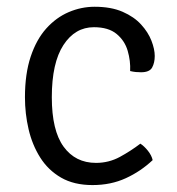

<svg xmlns="http://www.w3.org/2000/svg" viewBox="-20 -522 510 554"><path d="M355.5 -317Q357 -346 348.5 -375.2Q340 -404.5 316.5 -424Q293 -443.5 251 -443.5Q196.5 -443.5 163 -392Q129.5 -340.5 129.5 -241.5Q129.5 -145.5 163.5 -98.8Q197.5 -52 257 -52Q294 -52 325.8 -69.2Q357.5 -86.5 385 -107.5Q396 -100.5 406.8 -87Q417.5 -73.5 420.5 -60Q386 -27.5 343 -7.8Q300 12 247 12Q193.5 12 156.2 -9.5Q119 -31 96 -67.5Q73 -104 62.5 -149Q52 -194 52 -241.5Q52 -309 68.5 -358.5Q85 -408 113.5 -439.8Q142 -471.5 178.2 -487Q214.5 -502.5 253 -502.5Q300.5 -502.5 333.8 -488Q367 -473.5 387.2 -451.2Q407.5 -429 417 -404.5Q426.5 -380 426.5 -360.5Q426.5 -341 419 -327.2Q411.5 -313.5 387 -313.5Q379 -313.5 371.5 -314.2Q364 -315 355.5 -317Z"/></svg>

Font: Signika
Style: Regular
Weight: 300
Designer: Anna Giedry
Foundry: Anna Giedry
Version: Version 2.000